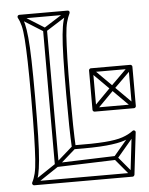

<svg xmlns="http://www.w3.org/2000/svg" viewBox="-51 -730 606 781"><g transform="rotate(-5 252.0 -340.0)"><path d="M160 -59 152 -73 53 -7 61 7ZM236 -126 226 -138 151 -72 161 -60ZM61 -687 53 -673 152 -611Q154 -610 156.5 -610Q159 -610 160 -611L258 -673L250 -687L152 -625Q150 -624 156 -624Q162 -624 160 -625ZM453 5 465 -5 403 -79Q402 -81 402 -74Q402 -67 403 -69L485 -166L473 -176L391 -79Q389 -77 389 -74Q389 -71 391 -69ZM164 -618H148V-66Q148 -62 150.5 -60Q153 -58 156 -58L397 -66V-82L156 -74Q152 -74 158 -68Q164 -62 164 -66ZM334 -444 322 -432 402 -352Q402 -352 402 -352Q402 -352 402 -352L483 -271L495 -283L414 -364Q414 -364 414 -364Q414 -364 414 -364ZM495 -432 483 -444 402 -364Q402 -364 402 -364Q402 -364 402 -364L322 -283L334 -271L414 -352Q414 -352 414 -352Q414 -352 414 -352ZM57 8H459Q462 8 464 6Q466 4 467 1L487 -170Q488 -175 483.5 -178Q479 -181 474 -177Q457 -164 431 -155Q405 -146 358 -142.5Q311 -139 231 -140L239 -132Q237 -169 236 -222Q235 -275 235 -349Q235 -438 236.5 -495Q238 -552 240.5 -587Q243 -622 248.5 -642Q254 -662 261 -676Q263 -681 261 -684.5Q259 -688 254 -688H57Q53 -688 50.5 -684.5Q48 -681 50 -676Q58 -662 63 -642Q68 -622 70.5 -587Q73 -552 74.5 -495Q76 -438 76 -349Q76 -255 74.5 -194.5Q73 -134 70.5 -97Q68 -60 63 -39.5Q58 -19 50 -4Q48 0 50.5 4Q53 8 57 8ZM328 -269H489Q492 -269 494.5 -271.5Q497 -274 497 -277V-438Q497 -441 494.5 -443.5Q492 -446 489 -446H328Q325 -446 322.5 -443.5Q320 -441 320 -438V-277Q320 -274 322.5 -271.5Q325 -269 328 -269ZM57 -8 64 4Q72 -11 77 -32.5Q82 -54 85.5 -91.5Q89 -129 90.5 -191Q92 -253 92 -349Q92 -440 90.5 -498.5Q89 -557 85.5 -592.5Q82 -628 77 -648.5Q72 -669 64 -684L57 -672H254L247 -684Q240 -669 234.5 -648.5Q229 -628 225.5 -592.5Q222 -557 220.5 -498.5Q219 -440 219 -349Q219 -275 220 -222Q221 -169 223 -132Q223 -128 225.5 -126Q228 -124 231 -124Q315 -123 363.5 -127.5Q412 -132 439 -141.5Q466 -151 484 -165L471 -172L451 -1L459 -8ZM328 -285 336 -277V-438L328 -430H489L481 -438V-277L489 -285Z"/></g></svg>

Font: Tilt Prism
Style: Regular
Weight: 400
Version: Version 1.000